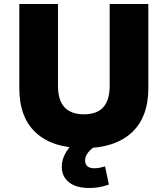

<svg xmlns="http://www.w3.org/2000/svg" viewBox="-20 -725 832 954"><path d="M397 11Q243 11 159.5 -64.5Q76 -140 76 -287V-705H268V-299Q268 -227 300.5 -192Q333 -157 397 -157Q462 -157 493.5 -192.5Q525 -228 525 -299V-705H717V-287Q717 -141 633 -65Q549 11 397 11ZM423 209Q358 209 322.5 180.5Q287 152 287 104Q287 59 318 16.5Q349 -26 398 -49L455 0Q439 10 427 22Q415 34 409 46.5Q403 59 403 73Q403 93 415.5 102Q428 111 446 111Q463 111 475 108.5Q487 106 502 102L521 192Q495 201 473 205Q451 209 423 209Z"/></svg>

Font: Nunito Sans 7pt Black
Style: Regular
Weight: 900
Designer: Vernon Adams
Foundry: Vernon Adams
Version: Version 3.101;gftools[0.9.27]